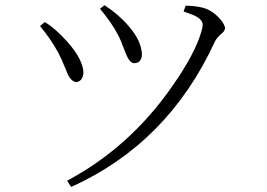

<svg xmlns="http://www.w3.org/2000/svg" viewBox="-20 -701 1040 747"><path d="M438.5 -566.4Q416 -610.4 369.1 -667L386.7 -680.7Q442.4 -644.5 480.5 -599.6Q531.2 -541 532.2 -488.3Q530.3 -456.1 502.9 -455.1Q485.4 -455.1 471.7 -487.3Q469.7 -493.2 463.9 -506.8Q450.2 -544.9 438.5 -566.4ZM815.4 -538.1Q633.8 -143.6 256.8 26.4L241.2 2Q485.4 -127.9 651.4 -367.2Q740.2 -494.1 764.6 -582Q768.6 -597.7 768.6 -605.5Q768.6 -627 729.5 -643.6Q713.9 -649.4 694.3 -656.2L702.1 -678.7Q734.4 -678.7 765.6 -671.9Q806.6 -662.1 838.9 -624Q854.5 -604.5 855.5 -591.8Q855.5 -580.1 838.9 -567.4Q822.3 -552.7 815.4 -538.1ZM206.1 -497.1Q175.8 -551.8 135.7 -599.6L154.3 -615.2Q195.3 -590.8 243.2 -537.1Q302.7 -469.7 304.7 -418Q301.8 -385.7 278.3 -381.8Q258.8 -381.8 244.1 -411.1Q241.2 -418 234.4 -434.6Q218.8 -473.6 206.1 -497.1Z"/></svg>

Font: GenYoMin JP Light
Style: Regular
Weight: 300
Version: Version 1.001;PS 1;hotconv 16.6.51;makeotf.lib2.5.65220 DEVE